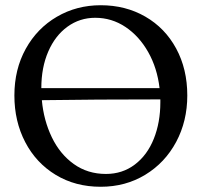

<svg xmlns="http://www.w3.org/2000/svg" viewBox="-20 -705 771 734"><path d="M696 -340Q696 -242 653.5 -162.5Q611 -83 535.5 -37Q460 9 365 9Q268 9 193 -36.5Q118 -82 76.5 -161.5Q35 -241 35 -340Q35 -440 78.5 -518.5Q122 -597 197.5 -641Q273 -685 365 -685Q460 -685 535.5 -641.5Q611 -598 653.5 -519.5Q696 -441 696 -340ZM138 -368H590Q581 -445 546.5 -506Q512 -567 459.5 -602Q407 -637 344 -637Q285 -637 238 -603Q191 -569 164.5 -508Q138 -447 138 -368ZM593 -314V-325Q343 -325 140 -322Q147 -245 178 -180.5Q209 -116 262 -78Q315 -40 385 -40Q448 -40 495.5 -76Q543 -112 568 -174.5Q593 -237 593 -314Z"/></svg>

Font: Vollkorn SC
Style: Regular
Weight: 400
Designer: Friedrich Althausen
Foundry: Friedrich Althausen
Version: Version 4.015